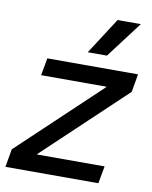

<svg xmlns="http://www.w3.org/2000/svg" viewBox="-91 -777 663 838"><g transform="rotate(10 241.0 -358.0)"><path d="M5 -80 364 -419V-421H75L89 -498H491L477 -418L118 -79V-77H417L403 0H-9ZM362 -716H465L343 -555H258Z"/></g></svg>

Font: Chakra Petch Medium
Style: Italic
Weight: 500
Italic angle: -10°
Designer: Katatrad Aksorn Co.,Ltd.
Foundry: Cadson Demak Co.,Ltd.
Version: Version 1.000; ttfautohint (v1.6)